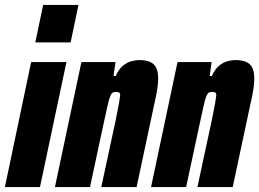

<svg xmlns="http://www.w3.org/2000/svg" viewBox="-38 -763 1057 783"><path d="M106 -590 138 -743H282L250 -590ZM-18 0 89 -510H233L125 0Z M186 0 294 -510H433L425 -453H434Q447 -482 464 -495.5Q481 -509 498.5 -513.5Q516 -518 529 -518Q558 -518 575 -510Q592 -502 599.5 -485.5Q607 -469 607 -442Q607 -424 603.5 -400.5Q600 -377 593 -347L519 0H375L434 -274Q443 -317 447 -340.5Q451 -364 452 -374Q452 -381 450 -383.5Q448 -386 444.5 -387Q441 -388 435 -388Q426 -388 421 -385Q416 -382 411 -369.5Q406 -357 400 -329.5Q394 -302 383 -252L329 0Z M578 0 686 -510H825L817 -453H826Q839 -482 856 -495.5Q873 -509 890.5 -513.5Q908 -518 921 -518Q950 -518 967 -510Q984 -502 991.5 -485.5Q999 -469 999 -442Q999 -424 995.5 -400.5Q992 -377 985 -347L911 0H767L826 -274Q835 -317 839 -340.5Q843 -364 844 -374Q844 -381 842 -383.5Q840 -386 836.5 -387Q833 -388 827 -388Q818 -388 813 -385Q808 -382 803 -369.5Q798 -357 792 -329.5Q786 -302 775 -252L721 0Z"/></svg>

Font: Saira Condensed Black
Style: Italic
Weight: 900
Width: 3
Italic angle: -12°
Designer: Hector Gatti with collaboration of the Omnibus-Type team
Foundry: Omnibus-Type
Version: Version 1.101